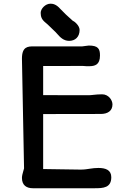

<svg xmlns="http://www.w3.org/2000/svg" viewBox="-20 -1001 685 1021"><path d="M96.7 -55.2C96.7 -15.1 121.6 0 154.8 0H483.4C528.8 0 571.8 -2 571.8 -58.6C571.8 -97.2 541.5 -107.9 502.9 -107.9C486.3 -107.9 472.7 -106 459 -104C444.3 -101.6 428.2 -99.1 408.7 -99.1C337.9 -99.1 273.4 -102.1 209.5 -102.1V-394.5L516.1 -395C552.2 -395 578.1 -411.1 578.1 -445.8C578.1 -467.8 558.1 -499.5 522.9 -499.5C504.9 -499.5 488.8 -498 477.1 -496.6C468.3 -495.6 458.5 -494.6 451.2 -494.6C234.4 -494.6 222.2 -494.6 209.5 -495.1V-649.9H254.9C273.4 -649.9 293.5 -650.4 419.9 -650.4C432.6 -648.9 445.3 -648.9 452.6 -648.9C484.9 -648.9 511.7 -656.2 511.7 -706.1C511.7 -741.2 502 -758.8 452.6 -758.8C446.8 -758.8 429.2 -755.4 417.5 -754.4H160.2C128.9 -754.4 96.7 -753.9 96.7 -689.5L107.9 -105.5L103.5 -89.8C100.6 -79.6 96.7 -66.4 96.7 -55.2ZM347.7 -783.7C379.9 -783.7 403.3 -804.7 403.3 -841.8C403.3 -864.7 376.5 -887.2 365.7 -891.6C343.3 -910.6 314.9 -938.5 299.8 -954.6C279.3 -978 261.2 -981.4 248.5 -981.4C221.2 -981.4 196.3 -954.6 196.3 -932.6C196.8 -913.1 200.2 -898.4 221.7 -880.9C239.3 -866.7 240.2 -863.3 267.1 -838.4C272.5 -834 279.3 -826.2 284.2 -820.8C299.8 -802.7 318.4 -783.7 347.7 -783.7Z"/></svg>

Font: Autour One
Style: Regular
Weight: 400
Designer: Eben Sorkin
Foundry: Eben Sorkin
Version: Version 1.002